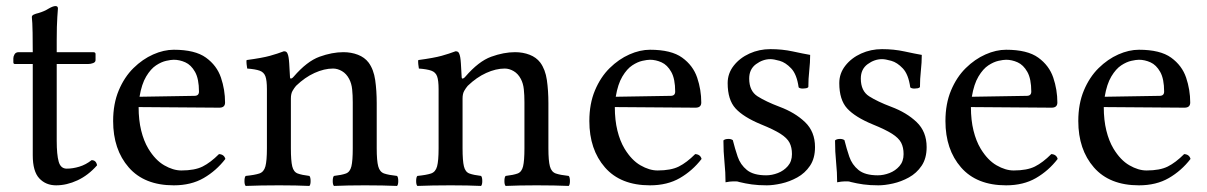

<svg xmlns="http://www.w3.org/2000/svg" viewBox="-20 -611 3978 633"><path d="M42 -439H88Q88 -481 87.5 -503Q87 -525 86.5 -534.5Q86 -544 85.5 -547.5Q85 -551 85 -555Q85 -560 91.5 -563Q98 -566 107 -568Q117 -571 125 -574.5Q133 -578 141 -583Q155 -591 163 -591Q171 -591 171 -583Q171 -583 169 -555Q167 -527 167 -478V-439H287Q295 -439 295 -433V-413Q295 -406 287 -403Q279 -400 271 -400H167V-147Q167 -101 173.5 -78Q180 -55 200 -55Q220 -55 241.5 -61.5Q263 -68 282 -83Q297 -83 300 -66Q271 -33 235.5 -16.5Q200 0 165 0Q131 0 109.5 -23Q88 -46 88 -99V-400H29Q24 -400 24 -406V-419Q24 -425 28 -432Q32 -439 42 -439Z M553 0Q456 0 404.5 -59Q353 -118 353 -212Q353 -269 371.5 -313Q390 -357 420 -386.5Q450 -416 485 -431.5Q520 -447 553 -447Q623 -447 659 -421Q695 -395 708.5 -355Q722 -315 722 -273Q722 -256 703 -256L437 -258Q437 -215 445.5 -180.5Q454 -146 469 -121Q492 -83 521.5 -66Q551 -49 578 -49Q622 -49 648 -62Q674 -75 702 -103Q719 -102 723 -87Q693 -48 651.5 -24Q610 0 553 0ZM440 -292 621 -295Q636 -295 636 -309Q636 -351 623 -374Q610 -397 591 -405.5Q572 -414 553 -414Q544 -414 528 -410.5Q512 -407 494.5 -395.5Q477 -384 462 -359Q447 -334 440 -292Z M948 -358Q992 -409 1033.5 -424Q1075 -439 1112 -439Q1138 -439 1160 -430.5Q1182 -422 1195 -405Q1212 -382 1217 -347Q1222 -312 1222 -271V-122Q1222 -81 1227 -62.5Q1232 -44 1246.5 -39Q1261 -34 1289 -31Q1293 -27 1293 -14Q1293 -2 1289 2Q1267 1 1240 0.5Q1213 0 1183 0Q1153 0 1128.5 0.5Q1104 1 1081 2Q1077 -2 1077 -14Q1077 -27 1081 -31Q1107 -34 1120.5 -39Q1134 -44 1138.5 -62.5Q1143 -81 1143 -122V-274Q1143 -297 1141 -316.5Q1139 -336 1131 -351Q1122 -368 1107.5 -376.5Q1093 -385 1078 -385Q1049 -385 1017 -370.5Q985 -356 956 -328Q950 -321 944.5 -311.5Q939 -302 939 -286V-122Q939 -81 943.5 -62.5Q948 -44 961.5 -39Q975 -34 1000 -31Q1004 -27 1004 -14Q1004 -2 1000 2Q978 1 954 0.5Q930 0 900 0Q870 0 841.5 0.5Q813 1 790 2Q786 -2 786 -14Q786 -27 790 -31Q820 -34 835 -39Q850 -44 855 -62.5Q860 -81 860 -122V-317Q860 -346 855 -359.5Q850 -373 836 -378Q822 -383 795 -385Q794 -390 793 -399.5Q792 -409 793 -413Q845 -420 870 -427Q895 -434 916 -442Q922 -442 924.5 -439.5Q927 -437 928 -434Q932 -426 933.5 -402Q935 -378 936 -358Q936 -351 940 -352Q944 -353 948 -358Z M1514 -358Q1558 -409 1599.5 -424Q1641 -439 1678 -439Q1704 -439 1726 -430.5Q1748 -422 1761 -405Q1778 -382 1783 -347Q1788 -312 1788 -271V-122Q1788 -81 1793 -62.5Q1798 -44 1812.5 -39Q1827 -34 1855 -31Q1859 -27 1859 -14Q1859 -2 1855 2Q1833 1 1806 0.5Q1779 0 1749 0Q1719 0 1694.5 0.5Q1670 1 1647 2Q1643 -2 1643 -14Q1643 -27 1647 -31Q1673 -34 1686.5 -39Q1700 -44 1704.5 -62.5Q1709 -81 1709 -122V-274Q1709 -297 1707 -316.5Q1705 -336 1697 -351Q1688 -368 1673.5 -376.5Q1659 -385 1644 -385Q1615 -385 1583 -370.5Q1551 -356 1522 -328Q1516 -321 1510.5 -311.5Q1505 -302 1505 -286V-122Q1505 -81 1509.5 -62.5Q1514 -44 1527.5 -39Q1541 -34 1566 -31Q1570 -27 1570 -14Q1570 -2 1566 2Q1544 1 1520 0.5Q1496 0 1466 0Q1436 0 1407.5 0.5Q1379 1 1356 2Q1352 -2 1352 -14Q1352 -27 1356 -31Q1386 -34 1401 -39Q1416 -44 1421 -62.5Q1426 -81 1426 -122V-317Q1426 -346 1421 -359.5Q1416 -373 1402 -378Q1388 -383 1361 -385Q1360 -390 1359 -399.5Q1358 -409 1359 -413Q1411 -420 1436 -427Q1461 -434 1482 -442Q1488 -442 1490.5 -439.5Q1493 -437 1494 -434Q1498 -426 1499.5 -402Q1501 -378 1502 -358Q1502 -351 1506 -352Q1510 -353 1514 -358Z M2123 0Q2026 0 1974.5 -59Q1923 -118 1923 -212Q1923 -269 1941.5 -313Q1960 -357 1990 -386.5Q2020 -416 2055 -431.5Q2090 -447 2123 -447Q2193 -447 2229 -421Q2265 -395 2278.5 -355Q2292 -315 2292 -273Q2292 -256 2273 -256L2007 -258Q2007 -215 2015.5 -180.5Q2024 -146 2039 -121Q2062 -83 2091.5 -66Q2121 -49 2148 -49Q2192 -49 2218 -62Q2244 -75 2272 -103Q2289 -102 2293 -87Q2263 -48 2221.5 -24Q2180 0 2123 0ZM2010 -292 2191 -295Q2206 -295 2206 -309Q2206 -351 2193 -374Q2180 -397 2161 -405.5Q2142 -414 2123 -414Q2114 -414 2098 -410.5Q2082 -407 2064.5 -395.5Q2047 -384 2032 -359Q2017 -334 2010 -292Z M2365 -148Q2370 -153 2382 -153Q2390 -153 2396 -149Q2403 -121 2412 -94.5Q2421 -68 2442.5 -50.5Q2464 -33 2506 -33Q2525 -33 2544.5 -40.5Q2564 -48 2577.5 -63.5Q2591 -79 2591 -103Q2591 -125 2583 -140.5Q2575 -156 2553 -170Q2531 -184 2489 -201Q2431 -225 2405 -253.5Q2379 -282 2379 -337Q2379 -369 2399 -394.5Q2419 -420 2451 -434.5Q2483 -449 2520 -449Q2559 -449 2593.5 -441.5Q2628 -434 2651 -430Q2651 -405 2648 -378Q2645 -351 2645 -324Q2643 -321 2637.5 -320Q2632 -319 2627 -319Q2617 -319 2613 -323Q2607 -366 2588.5 -385.5Q2570 -405 2550.5 -410.5Q2531 -416 2520 -416Q2495 -416 2472.5 -399.5Q2450 -383 2450 -352Q2450 -311 2477.5 -293.5Q2505 -276 2550 -259Q2601 -240 2634 -208.5Q2667 -177 2667 -126Q2667 -89 2650.5 -64.5Q2634 -40 2608.5 -26Q2583 -12 2556 -6Q2529 0 2508 0Q2480 0 2458.5 -3Q2437 -6 2417 -11Q2412 -13 2407 -13Q2402 -13 2397 -13Q2387 -13 2372 -10Q2372 -42 2368.5 -76.5Q2365 -111 2365 -148Z M2733 -148Q2738 -153 2750 -153Q2758 -153 2764 -149Q2771 -121 2780 -94.5Q2789 -68 2810.5 -50.5Q2832 -33 2874 -33Q2893 -33 2912.5 -40.5Q2932 -48 2945.5 -63.5Q2959 -79 2959 -103Q2959 -125 2951 -140.5Q2943 -156 2921 -170Q2899 -184 2857 -201Q2799 -225 2773 -253.5Q2747 -282 2747 -337Q2747 -369 2767 -394.5Q2787 -420 2819 -434.5Q2851 -449 2888 -449Q2927 -449 2961.5 -441.5Q2996 -434 3019 -430Q3019 -405 3016 -378Q3013 -351 3013 -324Q3011 -321 3005.5 -320Q3000 -319 2995 -319Q2985 -319 2981 -323Q2975 -366 2956.5 -385.5Q2938 -405 2918.5 -410.5Q2899 -416 2888 -416Q2863 -416 2840.5 -399.5Q2818 -383 2818 -352Q2818 -311 2845.5 -293.5Q2873 -276 2918 -259Q2969 -240 3002 -208.5Q3035 -177 3035 -126Q3035 -89 3018.5 -64.5Q3002 -40 2976.5 -26Q2951 -12 2924 -6Q2897 0 2876 0Q2848 0 2826.5 -3Q2805 -6 2785 -11Q2780 -13 2775 -13Q2770 -13 2765 -13Q2755 -13 2740 -10Q2740 -42 2736.5 -76.5Q2733 -111 2733 -148Z M3297 0Q3200 0 3148.5 -59Q3097 -118 3097 -212Q3097 -269 3115.5 -313Q3134 -357 3164 -386.5Q3194 -416 3229 -431.5Q3264 -447 3297 -447Q3367 -447 3403 -421Q3439 -395 3452.5 -355Q3466 -315 3466 -273Q3466 -256 3447 -256L3181 -258Q3181 -215 3189.5 -180.5Q3198 -146 3213 -121Q3236 -83 3265.5 -66Q3295 -49 3322 -49Q3366 -49 3392 -62Q3418 -75 3446 -103Q3463 -102 3467 -87Q3437 -48 3395.5 -24Q3354 0 3297 0ZM3184 -292 3365 -295Q3380 -295 3380 -309Q3380 -351 3367 -374Q3354 -397 3335 -405.5Q3316 -414 3297 -414Q3288 -414 3272 -410.5Q3256 -407 3238.5 -395.5Q3221 -384 3206 -359Q3191 -334 3184 -292Z M3735 0Q3638 0 3586.5 -59Q3535 -118 3535 -212Q3535 -269 3553.5 -313Q3572 -357 3602 -386.5Q3632 -416 3667 -431.5Q3702 -447 3735 -447Q3805 -447 3841 -421Q3877 -395 3890.5 -355Q3904 -315 3904 -273Q3904 -256 3885 -256L3619 -258Q3619 -215 3627.5 -180.5Q3636 -146 3651 -121Q3674 -83 3703.5 -66Q3733 -49 3760 -49Q3804 -49 3830 -62Q3856 -75 3884 -103Q3901 -102 3905 -87Q3875 -48 3833.5 -24Q3792 0 3735 0ZM3622 -292 3803 -295Q3818 -295 3818 -309Q3818 -351 3805 -374Q3792 -397 3773 -405.5Q3754 -414 3735 -414Q3726 -414 3710 -410.5Q3694 -407 3676.5 -395.5Q3659 -384 3644 -359Q3629 -334 3622 -292Z"/></svg>

Font: Pochaevsk
Style: Regular
Weight: 400
Version: Version 1.210; ttfautohint (v1.8.4.7-5d5b)